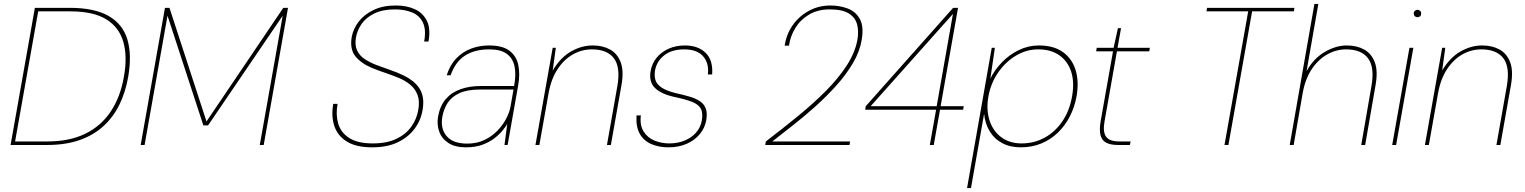

<svg xmlns="http://www.w3.org/2000/svg" viewBox="-20 -740 7783 980"><path d="M34 0 158 -700H336Q461 -700 533.5 -659Q606 -618 630 -539Q654 -460 634 -346Q621 -272 591 -209Q561 -146 511 -99Q461 -52 389 -26Q317 0 220 0ZM57 -18H221Q335 -18 415.5 -57.5Q496 -97 545 -170.5Q594 -244 612 -346Q631 -449 610 -524.5Q589 -600 523 -641Q457 -682 339 -682H175Z M698 0 822 -700H845L1034 -120L1426 -700H1450L1326 0H1306L1423 -660L1042 -100H1018L835 -660L718 0Z M1880 12Q1797 12 1749.5 -18Q1702 -48 1686 -98.5Q1670 -149 1681 -210H1703Q1693 -156 1706 -110Q1719 -64 1762 -36Q1805 -8 1883 -8Q1954 -8 2002.5 -31Q2051 -54 2079 -93Q2107 -132 2115 -179Q2123 -225 2111 -256Q2099 -287 2073.5 -308Q2048 -329 2015 -342.5Q1982 -356 1946.5 -368Q1911 -380 1879 -393Q1824 -416 1794.5 -452Q1765 -488 1775 -550Q1783 -594 1811.5 -630.5Q1840 -667 1887.5 -689.5Q1935 -712 2000 -712Q2056 -712 2097.5 -693Q2139 -674 2159 -633.5Q2179 -593 2167 -528H2145Q2156 -589 2138.5 -625Q2121 -661 2083.5 -676.5Q2046 -692 1996 -692Q1933 -692 1891 -671.5Q1849 -651 1826.5 -619Q1804 -587 1797 -550Q1790 -510 1802.5 -483Q1815 -456 1841.5 -438.5Q1868 -421 1902 -408Q1936 -395 1972.5 -382.5Q2009 -370 2042 -354Q2066 -342 2086 -326.5Q2106 -311 2120 -290Q2134 -269 2138.5 -242Q2143 -215 2137 -179Q2128 -125 2095.5 -82Q2063 -39 2009.5 -13.5Q1956 12 1880 12Z M2358 12Q2303 12 2269 -10Q2235 -32 2222 -68Q2209 -104 2216 -145Q2226 -200 2255 -234Q2284 -268 2330 -284.5Q2376 -301 2434 -301H2604Q2615 -359 2606.5 -400.5Q2598 -442 2567 -465Q2536 -488 2478 -488Q2402 -488 2353 -456Q2304 -424 2280 -356H2260Q2277 -409 2309.5 -442.5Q2342 -476 2385 -492Q2428 -508 2476 -508Q2545 -508 2580.5 -481Q2616 -454 2625.5 -408Q2635 -362 2625 -305L2571 0H2555L2569 -107Q2561 -93 2544.5 -73Q2528 -53 2502.5 -33.5Q2477 -14 2441.5 -1Q2406 12 2358 12ZM2365 -7Q2414 -7 2452.5 -25.5Q2491 -44 2519 -73Q2547 -102 2564 -135Q2581 -168 2586 -197L2601 -283H2431Q2365 -283 2325 -264.5Q2285 -246 2265 -215Q2245 -184 2238 -145Q2227 -84 2259.5 -45.5Q2292 -7 2365 -7Z M2713 0 2801 -496H2817L2801 -380Q2841 -447 2895 -477.5Q2949 -508 3005 -508Q3056 -508 3093.5 -487.5Q3131 -467 3148 -422.5Q3165 -378 3152 -305L3098 0H3078L3131 -300Q3148 -397 3113.5 -442.5Q3079 -488 3001 -488Q2950 -488 2904.5 -462.5Q2859 -437 2826 -387Q2793 -337 2780 -264L2733 0Z M3392 12Q3342 12 3303.5 -5Q3265 -22 3245 -58Q3225 -94 3229 -151H3251Q3245 -101 3265 -69Q3285 -37 3320.5 -22.5Q3356 -8 3396 -8Q3439 -8 3474.5 -22.5Q3510 -37 3533 -63.5Q3556 -90 3562 -124Q3569 -164 3557 -185.5Q3545 -207 3514 -219.5Q3483 -232 3432 -243Q3393 -251 3366 -263Q3339 -275 3323 -291Q3307 -307 3301.5 -328.5Q3296 -350 3301 -378Q3308 -417 3332 -446Q3356 -475 3393 -491.5Q3430 -508 3476 -508Q3542 -508 3581 -471Q3620 -434 3615 -360H3593Q3600 -417 3569 -452.5Q3538 -488 3472 -488Q3409 -488 3370 -457.5Q3331 -427 3323 -378Q3319 -353 3325.5 -331.5Q3332 -310 3357 -293Q3382 -276 3432 -264Q3468 -256 3499 -247Q3530 -238 3551.5 -224Q3573 -210 3582 -187Q3591 -164 3585 -127Q3578 -87 3552 -55.5Q3526 -24 3485 -6Q3444 12 3392 12Z M3886 0 3889 -18Q3974 -83 4053 -147.5Q4132 -212 4196 -276.5Q4260 -341 4302 -406Q4344 -471 4356 -535Q4364 -579 4355 -614.5Q4346 -650 4313 -671Q4280 -692 4215 -692Q4154 -692 4109.5 -665.5Q4065 -639 4039.5 -597Q4014 -555 4007 -507H3985Q3994 -566 4026.5 -612Q4059 -658 4109 -685Q4159 -712 4219 -712Q4266 -712 4307 -696.5Q4348 -681 4369 -642.5Q4390 -604 4378 -535Q4368 -476 4333 -417Q4298 -358 4248 -302.5Q4198 -247 4140.5 -195.5Q4083 -144 4026 -99.5Q3969 -55 3922 -18H4319L4316 0Z M4726 0 4758 -180H4396L4399 -198L4845 -700H4870L4781 -198H4899L4896 -180H4778L4746 0ZM4424 -198H4761L4844 -669Z M4916 220 5042 -496H5058L5035 -339Q5057 -384 5094.5 -422.5Q5132 -461 5180.5 -484.5Q5229 -508 5282 -508Q5358 -508 5405 -474.5Q5452 -441 5470 -382.5Q5488 -324 5475 -249Q5465 -193 5440.5 -145.5Q5416 -98 5379 -62.5Q5342 -27 5294.5 -7.5Q5247 12 5190 12Q5136 12 5095.5 -9.5Q5055 -31 5031.5 -70Q5008 -109 5003 -159L4936 220ZM5194 -8Q5258 -8 5311.5 -37Q5365 -66 5402 -120Q5439 -174 5452 -248Q5465 -322 5447 -375.5Q5429 -429 5386 -458.5Q5343 -488 5279 -488Q5219 -488 5165.5 -456Q5112 -424 5074.5 -369.5Q5037 -315 5025 -248Q5013 -179 5031 -124.5Q5049 -70 5091.5 -39Q5134 -8 5194 -8Z M5686 0Q5650 0 5627.5 -11Q5605 -22 5597.5 -49Q5590 -76 5598 -122L5661 -478H5575L5578 -496H5664L5686 -596H5702L5684 -496H5849L5846 -478H5681L5618 -122Q5608 -67 5625.5 -42.5Q5643 -18 5693 -18H5751L5747 0Z M6230 0 6351 -682H6138L6141 -700H6587L6584 -682H6371L6250 0Z M6563 0 6689 -720H6709L6649 -377Q6685 -442 6742 -475Q6799 -508 6854 -508Q6905 -508 6942.5 -487.5Q6980 -467 6997 -422.5Q7014 -378 7001 -305L6948 0H6928L6980 -300Q6997 -396 6963 -442Q6929 -488 6851 -488Q6800 -488 6754 -462Q6708 -436 6675 -386.5Q6642 -337 6629 -264L6583 0Z M7086 0 7174 -496H7194L7106 0ZM7215 -652Q7208 -652 7202 -657Q7196 -662 7196 -671Q7196 -680 7202 -685Q7208 -690 7215 -690Q7222 -690 7228 -685Q7234 -680 7234 -671Q7234 -662 7228.5 -657Q7223 -652 7215 -652Z M7253 0 7341 -496H7357L7341 -380Q7381 -447 7435 -477.5Q7489 -508 7545 -508Q7596 -508 7633.5 -487.5Q7671 -467 7688 -422.5Q7705 -378 7692 -305L7638 0H7618L7671 -300Q7688 -397 7653.5 -442.5Q7619 -488 7541 -488Q7490 -488 7444.5 -462.5Q7399 -437 7366 -387Q7333 -337 7320 -264L7273 0Z"/></svg>

Font: DM Sans 24pt Thin
Style: Italic
Weight: 250
Italic angle: -10°
Designer: Colophon Foundry, Jonny Pinhorn
Foundry: Colophon Foundry
Version: Version 4.004;gftools[0.9.30]